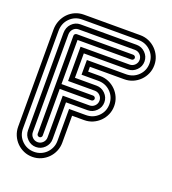

<svg xmlns="http://www.w3.org/2000/svg" viewBox="-147 -804 934 1043"><g transform="rotate(20 320.0 -283.0)"><path d="M31 -561Q31 -589 41 -613.5Q51 -638 68.5 -656Q86 -674 109 -684Q132 -694 159 -694H484Q511 -694 534 -684Q557 -674 574.5 -656.5Q592 -639 602 -616Q612 -593 612 -567Q612 -540 602 -517Q592 -494 574.5 -476.5Q557 -459 534 -449Q511 -439 484 -439H286V-411H355Q382 -411 405 -401Q428 -391 445.5 -373.5Q463 -356 473 -333Q483 -310 483 -284Q483 -257 473 -234Q463 -211 445.5 -193.5Q428 -176 405 -166Q382 -156 355 -156H286V0Q286 26 276 49.5Q266 73 248.5 90.5Q231 108 208 118Q185 128 159 128Q132 128 109 118Q86 108 68.5 90.5Q51 73 41 49.5Q31 26 31 0ZM484 -468Q526 -468 555 -496.5Q584 -525 584 -567Q584 -609 555 -637.5Q526 -666 484 -666H159Q117 -666 88 -637Q59 -608 59 -563V0Q59 42 88 70.5Q117 99 159 99Q179 99 197 91.5Q215 84 228.5 70.5Q242 57 250 39Q258 21 258 0V-185H355Q397 -185 426 -213.5Q455 -242 455 -284Q455 -326 426 -354.5Q397 -383 355 -383H258V-468ZM88 -561Q88 -595 109 -616.5Q130 -638 159 -638H484Q513 -638 534 -617Q555 -596 555 -567Q555 -538 534 -517Q513 -496 484 -496H230V-355H355Q384 -355 405 -334Q426 -313 426 -284Q426 -255 405 -234Q384 -213 355 -213H230V0Q230 29 209 50Q188 71 159 71Q130 71 109 50Q88 29 88 0ZM484 -524Q502 -524 514.5 -536.5Q527 -549 527 -567Q527 -584 514.5 -596.5Q502 -609 484 -609H159Q141 -609 128.5 -596Q116 -583 116 -563V0Q116 18 128.5 30.5Q141 43 159 43Q176 43 188.5 30.5Q201 18 201 0V-241H355Q373 -241 385.5 -253.5Q398 -266 398 -284Q398 -301 385.5 -313.5Q373 -326 355 -326H201V-524ZM144 -567Q144 -573 148.5 -577Q153 -581 159 -581H484Q490 -581 494.5 -577Q499 -573 499 -567Q499 -561 494.5 -557Q490 -553 484 -553H173V-298H355Q361 -298 365.5 -294Q370 -290 370 -284Q370 -278 365.5 -274Q361 -270 355 -270H173V0Q173 6 168.5 10Q164 14 159 14Q153 14 148.5 10Q144 6 144 0Z"/></g></svg>

Font: Zschusch
Style: Regular
Weight: 400
Designer: Peter Wiegel
Foundry: Peter Wiegel